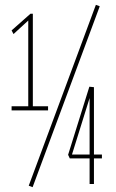

<svg xmlns="http://www.w3.org/2000/svg" viewBox="-20 -762 479 795"><path d="M28 -305V-322H97V-677L36 -621L28 -636L106 -705H116V-322H179V-305ZM115 13 99 7 377 -742 393 -736ZM269 -106 262 -121 350 -403 369 -401V-122H402V-106H369V0H351V-106ZM278 -122H351V-356Z"/></svg>

Font: Georama ExtraCondensed Thin
Style: Regular
Weight: 100
Width: 2
Designer: Jean-Baptiste Levee
Foundry: Production Type
Version: Version 1.001